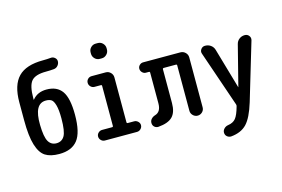

<svg xmlns="http://www.w3.org/2000/svg" viewBox="-118 -1026 2236 1520"><g transform="rotate(-15 1000.0 -266.5)"><path d="M260.7 -426.8Q163.1 -426.8 167 -252Q168.9 -152.3 190.9 -115.2Q212.9 -78.1 255.9 -78.1Q299.8 -78.1 321.8 -115.2Q343.8 -152.3 343.8 -258.8Q343.8 -329.1 333 -367.2Q322.3 -405.3 305.7 -416Q289.1 -426.8 260.7 -426.8ZM255.9 9.8Q183.6 9.8 141.6 -17.1Q99.6 -43.9 77.1 -117.2Q54.7 -190.4 54.7 -320.3V-467.8Q54.7 -608.4 118.7 -674.3Q182.6 -740.2 321.3 -740.2Q354.5 -740.2 386.7 -743.2Q404.3 -745.1 418.9 -732.9Q433.6 -720.7 433.6 -703.1Q433.6 -683.6 420.4 -668Q407.2 -652.3 386.7 -650.4Q355.5 -647.5 321.3 -647.5Q234.4 -647.5 202.1 -610.4Q169.9 -573.2 169.9 -470.7V-458Q169.9 -457 170.9 -457L172.9 -459Q213.9 -509.8 288.1 -509.8Q374 -509.8 414.6 -452.1Q455.1 -394.5 455.1 -258.8Q455.1 -112.3 406.2 -51.3Q357.4 9.8 255.9 9.8Z M758.8 -759.8H776.4Q799.8 -759.8 816.4 -742.7Q833 -725.6 833 -703.1V-692.4Q833 -668.9 815.9 -651.9Q798.8 -634.8 776.4 -634.8H758.8Q735.4 -634.8 718.8 -651.9Q702.1 -668.9 702.1 -692.4V-703.1Q702.1 -726.6 718.8 -743.2Q735.4 -759.8 758.8 -759.8ZM630.9 0Q613.3 0 600.1 -13.2Q586.9 -26.4 586.9 -43.9Q586.9 -61.5 600.1 -74.2Q613.3 -86.9 630.9 -86.9H712.9Q721.7 -86.9 721.7 -95.7V-423.8Q721.7 -431.6 712.9 -431.6H661.1Q643.6 -431.6 630.4 -444.8Q617.2 -458 617.2 -476.1Q617.2 -494.1 629.9 -506.8Q642.6 -519.5 661.1 -519.5H776.4Q799.8 -519.5 816.4 -502.9Q833 -486.3 833 -462.9V-95.7Q833 -86.9 841.8 -86.9H893.6Q911.1 -86.9 924.8 -74.2Q938.5 -61.5 938.5 -43.9Q938.5 -26.4 925.3 -13.2Q912.1 0 893.6 0Z M1068.4 4.9Q1049.8 5.9 1036.1 -6.3Q1022.5 -18.6 1022.5 -39.1Q1022.5 -57.6 1035.2 -71.3Q1047.9 -85 1067.4 -90.8Q1116.2 -105.5 1116.2 -174.8V-426.8Q1116.2 -434.6 1108.4 -434.6H1083Q1066.4 -434.6 1053.7 -447.8Q1041 -460.9 1041 -478Q1041 -495.1 1053.7 -507.3Q1066.4 -519.5 1083 -519.5H1388.7Q1412.1 -519.5 1429.2 -502.9Q1446.3 -486.3 1446.3 -462.9V-53.7Q1446.3 -31.2 1430.2 -15.6Q1414.1 0 1392.1 0Q1370.1 0 1354 -16.1Q1337.9 -32.2 1337.9 -53.7V-426.8Q1337.9 -434.6 1329.1 -434.6H1230.5Q1221.7 -434.6 1220.7 -426.8V-149.4Q1220.7 -74.2 1185.5 -38.1Q1150.4 -2 1068.4 4.9Z M1708 -7.8 1550.8 -465.8Q1543.9 -485.4 1556.6 -502.4Q1569.3 -519.5 1589.8 -519.5H1590.8Q1617.2 -519.5 1637.2 -504.9Q1657.2 -490.2 1664.1 -465.8L1759.8 -134.8H1760.7L1844.7 -464.8Q1850.6 -489.3 1870.1 -504.4Q1889.6 -519.5 1915 -519.5H1916Q1937.5 -519.5 1950.2 -502.9Q1962.9 -486.3 1957 -465.8L1816.4 4.9Q1780.3 123 1734.4 171.4Q1688.5 219.7 1605.5 227.5Q1586.9 228.5 1572.3 216.3Q1557.6 204.1 1557.6 183.6Q1557.6 166 1571.3 151.9Q1585 137.7 1604.5 134.8Q1646.5 128.9 1668 102.5Q1689.5 76.2 1708 8.8Q1710.9 0 1708 -7.8Z"/></g></svg>

Font: Rounded Mgen+ 2m medium
Style: Regular
Weight: 500
Designer: [Source Han Sans]
Ryoko NISHIZUKA  (kana & ideographs); Paul D. Hunt (Latin, Greek & Cyrillic); Wenlong ZHANG  (bopomofo
Version: Version 1.059.20150602